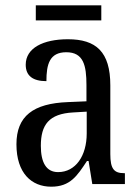

<svg xmlns="http://www.w3.org/2000/svg" viewBox="-20 -694 527 724"><path d="M115 -617H362V-674H115ZM173 10C245 10 271 -31 308 -87H314L328 0H451V-41H448C410 -41 396 -57 396 -113V-372C396 -499 342 -546 236 -546C143 -546 77 -513 77 -450C77 -408 104 -388 155 -388C155 -452 167 -497 230 -497C295 -497 306 -447 306 -373V-312L236 -309C105 -304 42 -256 42 -150C42 -41 99 10 173 10ZM199 -45C154 -45 134 -82 134 -144C134 -223 164 -265 256 -270L307 -273V-191C307 -106 265 -45 199 -45Z"/></svg>

Font: Noto Serif Sinhala Condensed
Style: Regular
Weight: 400
Width: 3
Designer: Jelle Bosma - Monotype Design Team
Foundry: Monotype Imaging Inc.
Version: Version 2.007